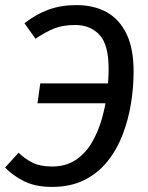

<svg xmlns="http://www.w3.org/2000/svg" viewBox="-21 -721 581 753"><path d="M279 -701Q346 -701 396 -674Q446 -647 474.5 -589.5Q503 -532 503 -439Q503 -380 493 -317Q483 -254 461 -195.5Q439 -137 402 -90Q365 -43 311 -15.5Q257 12 183 12Q117 12 72 -11Q27 -34 -1 -64L52 -122Q78 -97 107.5 -82.5Q137 -68 184 -68Q237 -68 275.5 -93.5Q314 -119 339 -161.5Q364 -204 378.5 -255Q393 -306 399 -357.5Q405 -409 405 -452Q405 -546 369 -584.5Q333 -623 274 -623Q226 -623 192 -609.5Q158 -596 118 -569L75 -630Q120 -665 169 -683Q218 -701 279 -701ZM137 -394H418L408 -316H126Z"/></svg>

Font: Fira Sans Variable
Style: Italic
Weight: 397
Italic angle: -8°
Designer: Carrois Corporate & Edenspiekermann AG
Foundry: Carrois Corporate GbR & Edenspiekermann AG
Version: Version 4.202